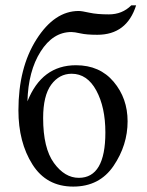

<svg xmlns="http://www.w3.org/2000/svg" viewBox="-20 -687 548 717"><path d="M253.4 9.8Q153.3 9.8 101.1 -73Q48.8 -155.8 48.8 -274.9Q48.8 -434.1 116.2 -540Q183.6 -646 273.9 -646Q285.2 -646 313.7 -639.6Q342.3 -633.3 386.7 -633.3Q436.5 -633.3 470.2 -667H488.3Q453.6 -557.1 343.3 -557.1Q303.2 -557.1 280.5 -562.3Q257.8 -567.4 246.6 -567.4Q177.7 -567.4 131.6 -494.4Q85.4 -421.4 82.5 -308.6Q136.2 -443.4 263.7 -443.4Q352.5 -443.4 404.5 -381.6Q456.5 -319.8 456.5 -233.9Q456.5 -145 404.1 -67.6Q351.6 9.8 253.4 9.8ZM274.4 -22.9Q373.5 -22.9 373.5 -192.4Q373.5 -286.6 339.6 -349.1Q305.7 -411.6 247.6 -411.6Q201.2 -411.6 171.1 -370.6Q141.1 -329.6 141.1 -246.1Q141.1 -133.8 181.4 -78.4Q221.7 -22.9 274.4 -22.9Z"/></svg>

Font: Almanac
Style: Regular
Weight: 400
Designer: Eden's Almanac
Version: Version 3.501;March 28, 2021;FontCreator 13.0.0.2683 64-bit